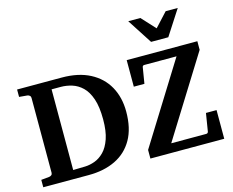

<svg xmlns="http://www.w3.org/2000/svg" viewBox="-121 -1095 1547 1273"><g transform="rotate(-15 652.5 -458.5)"><path d="M687 -342.8Q687 -228 643.8 -152.1Q600.6 -76.2 522.2 -38.1Q443.8 0 337.9 0H25.9V-50.8L81.1 -56.2Q89.8 -57.1 96.9 -62.7Q104 -68.4 104 -78.1V-592.8Q104 -602.5 96.9 -608.4Q89.8 -614.3 81.1 -615.2L25.9 -620.1V-670.9H332Q446.3 -670.9 525.4 -629.6Q604.5 -588.4 645.8 -514.4Q687 -440.4 687 -342.8ZM525.9 -332Q525.9 -418.5 507.1 -473.4Q488.3 -528.3 456.8 -558.6Q425.3 -588.9 387 -600.8Q348.6 -612.8 310.1 -612.8H247.1V-59.1L330.1 -61Q362.3 -62 396.5 -74.5Q430.7 -86.9 460.2 -116.9Q489.7 -147 507.8 -199.5Q525.9 -252 525.9 -332ZM1268.1 0H761.2V-59.1L1104 -609.9H883.3Q870.6 -609.9 869.1 -598.1L851.1 -488.8H778.3V-670.9H1263.2V-611.8L920.9 -62H1160.2Q1172.4 -62 1175.3 -73.2L1195.3 -196.8H1268.1ZM1194.8 -917.5 1084 -746.1H965.8L855 -917.5H938L1024.9 -823.2L1111.8 -917.5Z"/></g></svg>

Font: Charis
Style: Bold
Weight: 700
Designer: Walt Agee, Miriam Martin, Annie Olsen, Victor Gaultney, Lorna Priest, Alan Ward, Bob Hallissy, Martin Hosken, Sharon Cor
Foundry: SIL Global
Version: Version 7.000